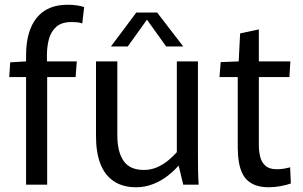

<svg xmlns="http://www.w3.org/2000/svg" viewBox="-20 -779 1278 810"><path d="M90 -454H19L23 -516L90 -520V-545Q90 -648 134.5 -703.5Q179 -759 265 -759Q285 -759 303 -756.5Q321 -754 335 -749L327 -680Q317 -684 305.5 -685Q294 -686 282 -686Q240 -686 217.5 -666Q195 -646 186.5 -614.5Q178 -583 178 -546V-520H304L299 -454H179V0H90Z M554 11Q498 11 460 -14.5Q422 -40 403.5 -88Q385 -136 385 -204V-520H475V-208Q475 -138 501.5 -100Q528 -62 587 -62Q617 -62 643 -73.5Q669 -85 690 -102.5Q711 -120 726 -137V-520H815V-145Q815 -102 815.5 -67Q816 -32 818 0H753L734 -79H732Q714 -58 687 -37Q660 -16 626 -2.5Q592 11 554 11ZM448 -583 555 -726H643L753 -583H681L600 -696L519 -583Z M1114 11Q1072 11 1045.5 -3Q1019 -17 1006 -40.5Q993 -64 988 -94Q983 -124 983 -156V-454H906L911 -517L987 -520L993 -638L1072 -655V-520H1205L1201 -454H1072V-166Q1072 -142 1077.5 -118.5Q1083 -95 1099.5 -80Q1116 -65 1148 -65Q1164 -65 1178.5 -67.5Q1193 -70 1204 -73L1207 -5Q1191 1 1165 6Q1139 11 1114 11Z"/></svg>

Font: Murecho Thin
Style: Regular
Weight: 400
Version: Version 1.010